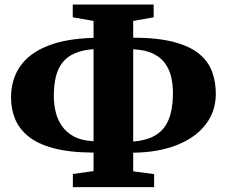

<svg xmlns="http://www.w3.org/2000/svg" viewBox="-20 -784 976 826"><path d="M293.5 21V-35.5L382.5 -48V-127.5Q278 -128 209 -146.8Q140 -165.5 100.2 -198.8Q60.5 -232 44 -274.5Q27.5 -317 27.5 -364Q27.5 -441.5 66.2 -498Q105 -554.5 184 -586.2Q263 -618 382.5 -621V-694L293 -709.5V-764.5H641V-709.5L553 -694V-622Q661.5 -621.5 731 -602.5Q800.5 -583.5 839.2 -550.2Q878 -517 893.2 -473.5Q908.5 -430 908.5 -380.5Q908.5 -306.5 866 -250Q823.5 -193.5 743.5 -161Q663.5 -128.5 553 -127V-47L643 -35V21ZM382.5 -176.5V-572.5Q334.5 -569 301.5 -554.5Q268.5 -540 248.8 -514.8Q229 -489.5 220.2 -453.5Q211.5 -417.5 211.5 -370.5Q211.5 -338.5 218.8 -305.5Q226 -272.5 245 -244Q264 -215.5 297.2 -197.2Q330.5 -179 382.5 -176.5ZM553 -175Q601 -179 634 -194.2Q667 -209.5 686.8 -236Q706.5 -262.5 715.2 -299.8Q724 -337 724 -385Q724 -417.5 717.2 -449.5Q710.5 -481.5 692.5 -508.2Q674.5 -535 640.8 -552.2Q607 -569.5 553 -572Z"/></svg>

Font: Merriweather 48pt Black
Style: Regular
Weight: 900
Version: Version 2.100